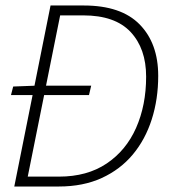

<svg xmlns="http://www.w3.org/2000/svg" viewBox="-20 -679 640 699"><path d="M304 -333H20L28 -364L107 -367H312ZM32 0 164 -659H285Q421 -659 488.5 -590Q556 -521 556 -403Q556 -318 532.5 -244.5Q509 -171 463.5 -116.5Q418 -62 350.5 -31Q283 0 194 0ZM81 -36H195Q297 -36 368 -83.5Q439 -131 475.5 -213.5Q512 -296 512 -400Q512 -502 455.5 -562.5Q399 -623 283 -623H199Z"/></svg>

Font: Source Code Pro ExtraLight Light
Style: Italic
Weight: 300
Italic angle: -11°
Monospace: yes
Version: Version 1.016;hotconv 1.0.116;makeotfexe 2.5.65601